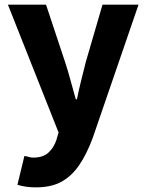

<svg xmlns="http://www.w3.org/2000/svg" viewBox="-20 -584 629 826"><path d="M135 222Q109 222 90.5 219Q72 216 55 211L85 87Q93 88 103 91Q113 94 123 94Q165 94 188.5 72.5Q212 51 223 17L232 -14L14 -564H178L260 -317Q273 -278 283.5 -238Q294 -198 306 -157H311Q319 -197 329 -237Q339 -277 349 -317L421 -564H576L379 9Q353 79 321 126Q289 173 245 197.5Q201 222 135 222Z"/></svg>

Font: Noto Sans KR ExtraBold
Style: Regular
Weight: 800
Designer: Ryoko NISHIZUKA  (kana, bopomofo & ideographs); Paul D. Hunt (Latin, Greek & Cyrillic); Sandoll Communications , Soo-you
Foundry: Adobe
Version: Version 2.004-H2;hotconv 1.0.118;makeotfexe 2.5.65603